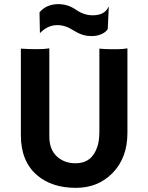

<svg xmlns="http://www.w3.org/2000/svg" viewBox="-20 -884 708 916"><path d="M454.1 -651.9Q484.4 -649.4 504.4 -649.4H544.9Q565.4 -649.4 587.9 -653.3V-249.5Q587.9 -129.4 515.1 -56.6Q446.3 12.2 342.3 12.2Q228.5 12.2 158.2 -46.9Q79.6 -113.3 79.6 -238.3V-651.9Q120.1 -649.4 156 -649.4Q191.9 -649.4 215.3 -653.3V-231.9Q215.3 -170.4 252.9 -136.2Q288.1 -105 340.8 -105Q418.9 -105 444.8 -185.1Q454.1 -213.9 454.1 -256.3ZM253.9 -764.2Q208 -764.2 172.4 -727.5L170.4 -728L168.5 -825.2Q201.7 -864.3 258.8 -864.3Q303.7 -864.3 342.3 -837.6Q380.9 -811 421.9 -811Q480 -811 498 -852.1L499 -851.1L494.1 -745.6Q485.8 -731 464.4 -721.4Q442.9 -711.9 419.4 -711.9Q396 -711.9 381.6 -715.8Q367.2 -719.7 355 -725.6Q342.8 -731.4 332.3 -738Q321.8 -744.6 310.1 -750.5Q282.7 -764.2 253.9 -764.2Z"/></svg>

Font: HammersmithOne
Style: Regular
Weight: 400
Designer: Nicole Fally
Foundry: Nicole Fally
Version: Version 1.003